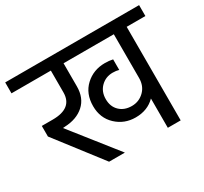

<svg xmlns="http://www.w3.org/2000/svg" viewBox="-155 -832 1088 1022"><g transform="rotate(-30 389.5 -321.0)"><path d="M801 -642V-575H686V0H607V-180Q561 -133 487 -133Q418 -133 369 -179Q320 -225 320 -298Q320 -375 369 -420.5Q418 -466 489 -466Q514 -466 537 -461V-396Q521 -401 499 -401Q456 -401 426.5 -372Q397 -343 397 -297Q397 -251 425.5 -223.5Q454 -196 500 -196Q544 -196 575.5 -226.5Q607 -257 607 -306V-575H298V-433Q298 -362 253.5 -322Q209 -282 135 -279L123 -278L343 0H246L31 -279V-344H98Q220 -344 220 -441V-575H-22V-642Z"/></g></svg>

Font: Hind Regular
Style: Regular
Weight: 400
Designer: Manushi Parikh, Satya Rajpurohit
Foundry: Indian Type Foundry
Version: Version 1.201;PS 1.0;hotconv 1.0.78;makeotf.lib2.5.61930; tt